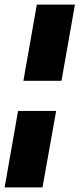

<svg xmlns="http://www.w3.org/2000/svg" viewBox="-67 -731 344 829"><path d="M-47 78H116.5L175.5 -252H11ZM34 -382H198.5L256.5 -711H92Z"/></svg>

Font: Anybody UltraCondensed Thin ExtraBold
Style: Italic
Weight: 800
Italic angle: -10°
Version: Version 1.111